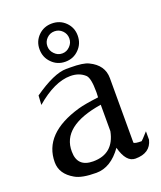

<svg xmlns="http://www.w3.org/2000/svg" viewBox="-142 -852 800 955"><g transform="rotate(-20 257.5 -375.0)"><path d="M188 -663Q188 -687 205 -704Q222 -721 246 -721Q270 -721 287 -704Q304 -687 304 -663Q304 -639 287 -622Q270 -604 246 -604Q222 -604 205 -622Q188 -639 188 -663ZM146 -662Q146 -619 175 -590Q204 -560 247 -560Q290 -560 319 -590Q348 -619 348 -662Q348 -704 319 -733Q290 -762 247 -762Q204 -762 175 -733Q146 -704 146 -662ZM338 -159Q316 -47 207 -47Q123 -47 123 -129Q121 -265 338 -299ZM244 -485Q291 -485 321 -457Q339 -439 339 -367Q339 -365 339 -362L338 -338Q265 -329 230 -319Q25 -260 25 -108Q25 -46 90 -9Q125 12 202 12Q279 12 338 -71Q360 12 409 12Q488 12 504 -53V-98Q469 -59 467 -59Q432 -59 426 -66V-408Q426 -477 355 -511Q328 -525 259 -525H237Q173 -525 63 -448L60 -399Q160 -485 244 -485Z"/></g></svg>

Font: Sawarabi Mincho
Style: Regular
Weight: 400
Version: Version 1.082; ttfautohint (v1.8.4.7-5d5b)